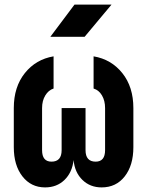

<svg xmlns="http://www.w3.org/2000/svg" viewBox="-20 -805 640 835"><path d="M176 10Q115 10 77.5 -38Q40 -86 40 -165V-335Q40 -427 88 -487Q136 -547 213 -560V-420Q191 -413 177 -390Q163 -367 163 -335V-152Q163 -102 204 -102Q248 -102 248 -152V-335H352V-152Q352 -102 396 -102Q437 -102 437 -152V-335Q437 -367 423.5 -390Q410 -413 387 -420V-560Q464 -547 512 -487Q560 -427 560 -335V-165Q560 -86 522.5 -38Q485 10 422 10Q372 10 338.5 -22.5Q305 -55 300 -109Q294 -55 260.5 -22.5Q227 10 176 10ZM199 -645 304 -785H465L348 -645Z"/></svg>

Font: NKDuy Mono ExtraBold
Style: Regular
Weight: 800
Monospace: yes
Designer: NKDuy
Foundry: NKDuy
Version: Version 2.251; ttfautohint (v1.8.4.7-5d5b)